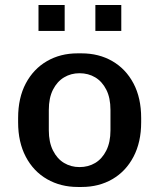

<svg xmlns="http://www.w3.org/2000/svg" viewBox="-20 -733 633 763"><path d="M289 10Q221 10 167 -21Q113 -52 82.5 -110Q52 -168 52 -247V-264Q52 -344 82.5 -401.5Q113 -459 166.5 -490Q220 -521 288 -521H304Q373 -521 426.5 -490Q480 -459 510.5 -401.5Q541 -344 541 -264V-247Q541 -168 510.5 -110Q480 -52 426.5 -21Q373 10 305 10ZM296 -69Q331 -69 358.5 -85.5Q386 -102 402.5 -135Q419 -168 419 -215V-296Q419 -344 402.5 -376.5Q386 -409 358.5 -425.5Q331 -442 296 -442Q262 -442 234.5 -425.5Q207 -409 190.5 -376.5Q174 -344 174 -296V-215Q174 -168 190.5 -135Q207 -102 234.5 -85.5Q262 -69 296 -69ZM133 -610V-713H237V-610ZM359 -610V-713H462V-610Z"/></svg>

Font: Chivo Medium
Style: Regular
Weight: 500
Designer: Hector Gatti
Foundry: Omnibus-Type
Version: Version 2.002